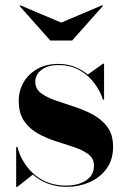

<svg xmlns="http://www.w3.org/2000/svg" viewBox="-20 -718 492 748"><path d="M218.5 -630 378 -697.5 381 -695 261 -560H176L56 -695L58.5 -697.5ZM47.5 10H43V-145.5H47.5Q66.5 -77 117 -36Q167.5 5 236.5 5Q284.5 5 315.2 -15Q346 -35 346 -72.5Q346 -100.5 324.8 -116.8Q303.5 -133 270.2 -144.2Q237 -155.5 199.5 -167.2Q162 -179 128.8 -197.2Q95.5 -215.5 74.2 -246Q53 -276.5 53 -325.5Q53 -365 72 -397.5Q91 -430 125.5 -449.5Q160 -469 207.5 -469Q243 -469 271.5 -457.5Q300 -446 322 -427.5L381.5 -470H385.5V-330H381Q371 -362 348.2 -393Q325.5 -424 290.5 -444.2Q255.5 -464.5 208 -464.5Q166 -464.5 141.8 -446Q117.5 -427.5 117.5 -399.5Q117.5 -372 139.2 -355.5Q161 -339 195.5 -327Q230 -315 268.8 -302.5Q307.5 -290 342 -271.5Q376.5 -253 398.5 -223.2Q420.5 -193.5 420.5 -146.5Q420.5 -94.5 394.5 -59.8Q368.5 -25 327.2 -7.5Q286 10 240 10Q200.5 10 167.2 -2.5Q134 -15 108 -38Z"/></svg>

Font: Bodoni* 36pt
Style: Bold
Weight: 700
Version: Version 2.3